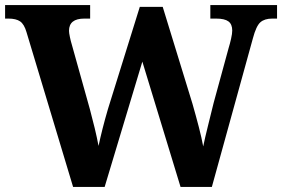

<svg xmlns="http://www.w3.org/2000/svg" viewBox="-20 -734 1108 754"><path d="M84 -608Q75 -639 59 -650Q43 -661 13 -661H0V-714H334V-661H311Q251 -661 251 -613Q251 -605 254.5 -588.5Q258 -572 262 -559L333 -305Q343 -268 352 -230.5Q361 -193 367 -161Q374 -194 383 -229.5Q392 -265 404 -306L529 -707H619L736 -326Q750 -277 761 -234.5Q772 -192 778 -159Q785 -193 796.5 -239Q808 -285 819 -330L878 -546Q883 -562 887.5 -582Q892 -602 892 -614Q892 -639 877 -650Q862 -661 829 -661H806V-714H1068V-661H1049Q1019 -661 1002.5 -646.5Q986 -632 973 -583L812 0H689L539 -492L391 0H267Z"/></svg>

Font: Noto Serif Myanmar
Style: Bold
Weight: 700
Designer: Ben Mitchell and the Monotype Design Team
Foundry: Monotype Imaging Inc.
Version: Version 2.106; ttfautohint (v1.8.4.7-5d5b)